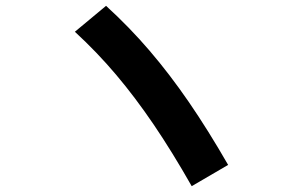

<svg xmlns="http://www.w3.org/2000/svg" viewBox="-20 -696 1040 659"><path d="M638 -57Q571 -175 507.5 -268.5Q444 -362 378.5 -439.5Q313 -517 237 -587L344 -676Q424 -603 493 -522.5Q562 -442 628 -346Q694 -250 763 -130Z"/></svg>

Font: M PLUS 2 Thin
Style: Bold
Weight: 700
Version: Version 1.001